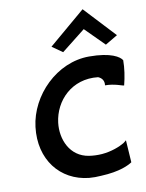

<svg xmlns="http://www.w3.org/2000/svg" viewBox="-106 -1078 887 1164"><g transform="rotate(-10 337.0 -496.0)"><path d="M260 -813 324 -768 471 -884 587 -768 663 -813 485 -1004ZM474 -715C274 -715 103 -541 80 -351C56 -153 171 -8 347 10C371 12 396 12 420 10C538 5 594 -25 615 -39L606 -176C602 -172 595 -167 587 -161C560 -145 509 -124 449 -119C422 -117 395 -118 369 -122C254 -140 208 -251 220 -352C236 -485 346 -600 506 -582C528 -573 543 -555 539 -526C598 -526 642 -505 653 -505C666 -556 674 -608 674 -657C661 -679 609 -715 474 -715Z"/></g></svg>

Font: Bluebird
Style: Obl
Weight: 400
Designer: Jasper
Foundry: Cannot Into Space Fonts
Version: Version 0.98